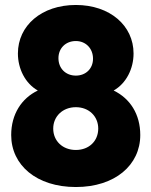

<svg xmlns="http://www.w3.org/2000/svg" viewBox="-20 -741 609 772"><path d="M285 11C442 11 544 -77 544 -198C544 -282 503 -345 437 -377C488 -406 517 -465 517 -526C517 -638 422 -721 285 -721C147 -721 52 -638 52 -526C52 -465 81 -406 132 -377C67 -346 25 -282 25 -198C25 -77 127 11 285 11ZM194 -224C194 -273 232 -310 285 -310C338 -310 375 -273 375 -224C375 -174 338 -138 285 -138C232 -138 194 -174 194 -224ZM215 -507C215 -547 244 -576 285 -576C325 -576 354 -546 354 -505C354 -465 325 -437 285 -437C244 -437 215 -466 215 -507Z"/></svg>

Font: MV Cash ExtraBold
Style: Regular
Weight: 800
Designer: Rodrigo Fuenzalida
Foundry: fragTYPE
Version: Version 1.100;Glyphs 3.1.2 (3151)